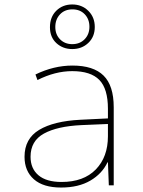

<svg xmlns="http://www.w3.org/2000/svg" viewBox="-20 -831 640 861"><path d="M90 -128Q90 -209 155.5 -248.5Q221 -288 341 -294L464 -300V-343Q464 -433 425.5 -472.5Q387 -512 304 -512Q227 -512 148 -472L139 -497Q221 -537 305 -537Q399 -537 444.5 -492Q490 -447 490 -350V0H468L464 -103H462Q438 -52 385 -21Q332 10 254 10Q174 10 132 -27Q90 -64 90 -128ZM464 -220V-275L346 -270Q237 -265 177 -232Q117 -199 117 -128Q117 -75 152.5 -45Q188 -15 256 -15Q355 -15 409.5 -71Q464 -127 464 -220ZM204 -709Q204 -755 232.5 -783Q261 -811 304 -811Q347 -811 376 -782.5Q405 -754 405 -710Q405 -666 376 -638.5Q347 -611 304 -611Q262 -611 233 -637.5Q204 -664 204 -709ZM381 -711Q381 -745 360 -767Q339 -789 305 -789Q270 -789 249 -766.5Q228 -744 228 -710Q228 -676 249.5 -654.5Q271 -633 304 -633Q338 -633 359.5 -655Q381 -677 381 -711Z"/></svg>

Font: Noto Sans Mono UI Thin
Style: Regular
Weight: 250
Monospace: yes
Designer: Monotype Design team
Foundry: Monotype Imaging Inc.
Version: Version 1.000